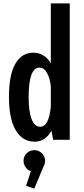

<svg xmlns="http://www.w3.org/2000/svg" viewBox="-20 -820 490 1126"><path d="M389 0H292L281.5 -53.5Q246 11 183 11Q113 11 72.8 -55.2Q32.5 -121.5 32.5 -251Q32.5 -381 70 -446Q107.5 -511 175.5 -511Q239.5 -511 278 -449.5V-800H389ZM148 -251Q148 -166 165.5 -121.2Q183 -76.5 215 -76.5Q267 -76.5 278 -195V-314Q273 -360.5 255.8 -392Q238.5 -423.5 211.5 -423.5Q148 -423.5 148 -251ZM244.5 123Q244.5 140.5 236 155L181 286.5L133 269.5L161 184Q142 177.5 130 160.8Q118 144 118 123Q118 97.5 136.5 79Q155 60.5 181.5 60.5Q207.5 60.5 226 79Q244.5 97.5 244.5 123Z"/></svg>

Font: League Mono Condensed Medium
Style: Regular
Weight: 500
Width: 1
Designer: Tyler Finck
Foundry: The League of Moveable Type / Tyler Finck
Version: Version 2.210